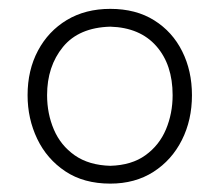

<svg xmlns="http://www.w3.org/2000/svg" viewBox="-20 -766 505 442"><path d="M233.9 -343.3Q172.9 -343.3 130.4 -371.6Q87.9 -399.9 65.7 -446.3Q43.5 -492.7 43.5 -546.9Q43.5 -604.5 67.4 -649.4Q91.3 -694.3 134 -720Q176.8 -745.6 233.9 -745.6Q293 -745.6 335 -719.2Q377 -692.9 399.4 -647.9Q421.9 -603 421.9 -546.9Q421.9 -489.7 398.7 -443.6Q375.5 -397.5 333.3 -370.4Q291 -343.3 233.9 -343.3ZM233.9 -384.3Q283.2 -385.7 314.9 -408.7Q346.7 -431.6 362.1 -468.3Q377.4 -504.9 377.4 -546.9Q377.4 -617.2 339.8 -659.9Q302.2 -702.6 233.9 -704.6Q161.6 -702.6 125 -658Q88.4 -613.3 88.4 -546.9Q88.4 -504.4 104 -467.8Q119.6 -431.2 152.1 -408.4Q184.6 -385.7 233.9 -384.3Z"/></svg>

Font: Pinar DS1-Light
Style: Regular
Weight: 300
Designer: Amin Abedi
Version: Version 2.000